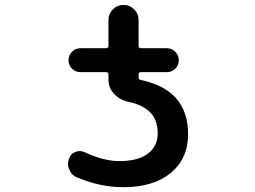

<svg xmlns="http://www.w3.org/2000/svg" viewBox="-20 -775 1040 784"><path d="M483.4 -10.7Q388.7 -10.7 293.9 -50.8Q272.5 -59.6 263.7 -81.1Q257.8 -93.8 257.8 -106.4Q257.8 -116.2 261.7 -126Q267.6 -146.5 287.1 -154.3Q296.9 -158.2 305.7 -158.2Q315.4 -158.2 326.2 -153.3Q403.3 -117.2 466.8 -117.2Q544.9 -117.2 585 -148.4Q624 -178.7 624 -230.5Q624 -296.9 577.1 -330.1Q549.8 -349.6 507.8 -358.4Q471.7 -365.2 447.3 -390.1Q422.9 -415 422.9 -449.2V-470.7Q422.9 -480.5 413.1 -480.5H308.6Q288.1 -480.5 273.9 -494.6Q259.8 -508.8 259.8 -528.8Q259.8 -548.8 273.9 -563.5Q288.1 -578.1 308.6 -578.1H413.1Q422.9 -578.1 422.9 -587.9V-693.4Q422.9 -718.8 440.9 -736.8Q459 -754.9 484.4 -754.9Q509.8 -754.9 527.8 -736.8Q545.9 -718.8 545.9 -693.4V-587.9Q545.9 -578.1 555.7 -578.1H661.1Q681.6 -578.1 695.8 -563.5Q710 -548.8 710 -528.8Q710 -508.8 695.8 -494.6Q681.6 -480.5 661.1 -480.5H555.7Q545.9 -480.5 545.9 -470.7V-460Q545.9 -450.2 555.7 -448.2Q648.4 -428.7 696.3 -377Q748 -320.3 748 -227.5Q748 -127 676.8 -68.4Q606.4 -10.7 483.4 -10.7Z"/></svg>

Font: Rounded-X Mgen+ 1m medium
Style: Regular
Weight: 500
Designer: [Source Han Sans]
Ryoko NISHIZUKA  (kana & ideographs); Paul D. Hunt (Latin, Greek & Cyrillic); Wenlong ZHANG  (bopomofo
Version: Version 1.059.20150602